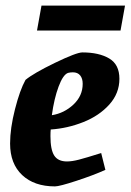

<svg xmlns="http://www.w3.org/2000/svg" viewBox="-20 -656 466 685"><path d="M161 -194Q160 -186 160 -170Q160 -122 173.5 -101Q187 -80 219 -80Q237 -80 262 -86.5Q287 -93 341 -110L356 -50Q314 -31 253 -11Q192 9 176 9Q102 9 59 -31.5Q16 -72 16 -144Q16 -198 33.5 -266.5Q51 -335 71 -371Q100 -395 176.5 -432Q253 -469 274 -469Q333 -469 369.5 -447.5Q406 -426 406 -375Q406 -323 370 -283Q334 -243 277.5 -220.5Q221 -198 161 -194ZM165 -245Q209 -252 242 -283Q275 -314 275 -357Q275 -376 266 -387Q257 -398 240 -398Q231 -398 223 -396Q205 -390 189 -347Q173 -304 165 -245ZM112 -547 128 -636H426L410 -547Z"/></svg>

Font: Grenze
Style: Bold Italic
Weight: 700
Italic angle: -10°
Designer: Renata Polastri
Foundry: Omnibus-Type
Version: Version 1.002; ttfautohint (v1.8)